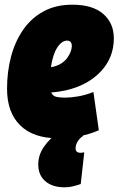

<svg xmlns="http://www.w3.org/2000/svg" viewBox="-20 -579 505 818"><path d="M401 -24Q360 -6 314 2Q268 10 225 10Q122 10 66 -45Q10 -100 10 -201Q10 -273 27 -337.5Q44 -402 78.5 -452Q113 -502 165.5 -530.5Q218 -559 288 -559Q375 -559 420 -519.5Q465 -480 465 -416Q465 -333 409 -274Q353 -215 260 -194Q227 -187 198 -185Q205 -170 219.5 -166.5Q234 -163 258 -163Q279 -163 310.5 -168Q342 -173 378 -187ZM266 -406Q243 -406 224 -376.5Q205 -347 197 -293Q207 -294 215 -297Q248 -307 266.5 -332.5Q285 -358 286 -382Q286 -406 266 -406ZM231 -17 336 -1Q322 7 312 22Q302 37 302 53Q302 72 323 72Q328 72 333 71Q338 70 339 70L324 205Q307 211 290 215Q273 219 255 219Q203 219 173 193Q143 167 143 122Q143 80 168.5 44.5Q194 9 231 -17Z"/></svg>

Font: Georama SemiCondensed Black
Style: Italic
Weight: 900
Width: 4
Italic angle: -9°
Designer: Jean-Baptiste Levee
Foundry: Production Type
Version: Version 1.000